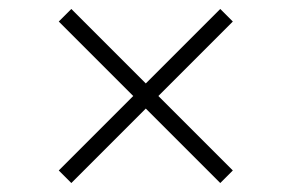

<svg xmlns="http://www.w3.org/2000/svg" viewBox="-20 -624 640 428"><path d="M333 -410 499 -244 471 -216 305 -382 139 -216 111 -244 277 -410 111 -576 139 -604 305 -438 471 -604 499 -576Z"/></svg>

Font: Kumar One
Style: Regular
Weight: 400
Designer: Parimal Parmar
Foundry: Indian Type Foundry
Version: Version 1.000;PS 1.000;hotconv 1.0.88;makeotf.lib2.5.647800